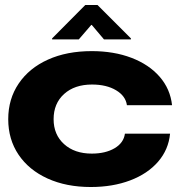

<svg xmlns="http://www.w3.org/2000/svg" viewBox="-20 -737 724 770"><path d="M344 13Q246 13 171 -21Q96 -55 54.5 -116.5Q13 -178 13 -259Q13 -340 55 -402Q97 -464 172.5 -498Q248 -532 348 -532Q437 -532 507.5 -505Q578 -478 620.5 -429Q663 -380 670 -315H489Q484 -352 445.5 -375Q407 -398 349 -398Q279 -398 237 -360Q195 -322 195 -259Q195 -197 237 -159Q279 -121 348 -121Q403 -121 439.5 -142.5Q476 -164 481 -201H662Q656 -137 614 -88.5Q572 -40 502 -13.5Q432 13 344 13ZM397 -579 348 -637H346L296 -579H189V-583L322 -717H371L505 -583V-579Z"/></svg>

Font: Non Bureau Extended
Style: Bold
Weight: 700
Width: 7
Designer: Jona Saucedo
Foundry: Non Foundry
Version: Version 1.000; ttfautohint (v1.8.4)